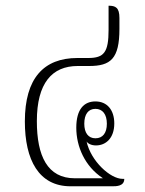

<svg xmlns="http://www.w3.org/2000/svg" viewBox="-20 -652 506 672"><path d="M227 0H373C387 0 415 0 415 -26H409C366 -26 298 -88 283 -157C287 -150 299 -143 316 -143C350 -143 380 -168 380 -220C380 -267 355 -297 314 -297C275 -297 247 -271 247 -205C247 -139 277 -70 339 -29L340 -28H242C146 -28 109 -106 109 -228C109 -361 162 -421 252 -421H292C367 -421 398 -446 398 -551V-589C398 -626 384 -632 360 -632V-547C360 -469 344 -449 289 -449H251C133 -449 67 -378 67 -227C67 -92 116 0 227 0ZM314 -168C289 -168 275 -187 275 -219C275 -252 289 -271 314 -271C339 -271 354 -252 354 -219C354 -187 340 -168 314 -168Z"/></svg>

Font: Noto Serif Thai ExtraCondensed ExtraLight
Style: Regular
Weight: 200
Width: 2
Designer: Monotype Design Team
Foundry: Monotype Imaging Inc.
Version: Version 2.002